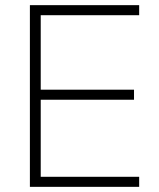

<svg xmlns="http://www.w3.org/2000/svg" viewBox="-20 -725 616 745"><path d="M96 0V-705H520V-666H138V-377H500V-338H138V-39H520V0Z"/></svg>

Font: wassup Sans
Style: Light
Weight: 200
Version: Version 2.001